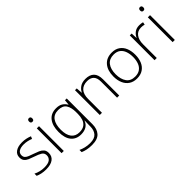

<svg xmlns="http://www.w3.org/2000/svg" viewBox="79 -1698 2909 2909"><g transform="rotate(-45 1534.0 -243.0)"><path d="M419 -139Q419 -68 366.5 -29Q314 10 215 10Q160 10 116.5 0Q73 -10 43 -24V-71Q80 -52 124.5 -41Q169 -30 216 -30Q299 -30 335.5 -58.5Q372 -87 372 -136Q372 -185 332 -209Q292 -233 222 -256Q173 -272 135.5 -288.5Q98 -305 76 -332Q54 -359 54 -406Q54 -470 105.5 -505.5Q157 -541 243 -541Q290 -541 331.5 -532Q373 -523 406 -509L389 -469Q359 -482 319.5 -491Q280 -500 241 -500Q175 -500 137.5 -476.5Q100 -453 100 -408Q100 -373 118.5 -353.5Q137 -334 169.5 -321Q202 -308 246 -293Q293 -277 332 -260Q371 -243 395 -215Q419 -187 419 -139Z M577 -726Q596 -726 604 -715.5Q612 -705 612 -687Q612 -669 604 -658.5Q596 -648 577 -648Q543 -648 543 -687Q543 -705 551.5 -715.5Q560 -726 577 -726ZM600 -531V0H553V-531Z M974 -541Q1040 -541 1080.5 -515Q1121 -489 1145 -446H1148L1156 -531H1194V20Q1194 121 1141.5 180.5Q1089 240 968 240Q908 240 862 230Q816 220 779 204V157Q816 175 864.5 187Q913 199 969 199Q1063 199 1105 151Q1147 103 1147 22V-13Q1147 -60 1150 -102H1147Q1126 -46 1079.5 -18Q1033 10 965 10Q862 10 804.5 -59Q747 -128 747 -260Q747 -389 805 -465Q863 -541 974 -541ZM978 -499Q885 -499 840 -436Q795 -373 795 -259Q795 -148 840 -89.5Q885 -31 969 -31Q1039 -31 1078 -60.5Q1117 -90 1132.5 -139Q1148 -188 1148 -246V-285Q1148 -384 1110.5 -441.5Q1073 -499 978 -499Z M1603 -541Q1692 -541 1740 -494Q1788 -447 1788 -347V0H1742V-344Q1742 -424 1705 -461.5Q1668 -499 1599 -499Q1512 -499 1465 -448Q1418 -397 1418 -294V0H1371V-531H1409L1416 -432H1419Q1439 -477 1484.5 -509Q1530 -541 1603 -541Z M2398 -266Q2398 -184 2371.5 -122Q2345 -60 2292.5 -25Q2240 10 2162 10Q2088 10 2035.5 -25Q1983 -60 1956 -122Q1929 -184 1929 -266Q1929 -394 1992 -467.5Q2055 -541 2167 -541Q2244 -541 2295.5 -505.5Q2347 -470 2372.5 -408Q2398 -346 2398 -266ZM1977 -266Q1977 -160 2022.5 -95.5Q2068 -31 2163 -31Q2227 -31 2268.5 -60.5Q2310 -90 2330 -143Q2350 -196 2350 -266Q2350 -333 2331 -385.5Q2312 -438 2272 -468.5Q2232 -499 2166 -499Q2073 -499 2025 -437Q1977 -375 1977 -266Z M2753 -539Q2794 -539 2828 -530L2820 -487Q2787 -496 2751 -496Q2675 -496 2633.5 -441Q2592 -386 2592 -293V0H2545V-531H2585L2590 -431H2592Q2610 -476 2651 -507.5Q2692 -539 2753 -539Z M2956 -726Q2975 -726 2983 -715.5Q2991 -705 2991 -687Q2991 -669 2983 -658.5Q2975 -648 2956 -648Q2922 -648 2922 -687Q2922 -705 2930.5 -715.5Q2939 -726 2956 -726ZM2979 -531V0H2932V-531Z"/></g></svg>

Font: Noto Sans Thaana ExtraLight
Style: Regular
Weight: 200
Designer: David Williams
Foundry: Google Inc.
Version: Version 3.001; ttfautohint (v1.8.4.7-5d5b)